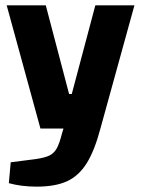

<svg xmlns="http://www.w3.org/2000/svg" viewBox="-20 -520 526 717"><path d="M482 -500 355 -40Q333 43 303.5 90Q274 137 230 157Q186 177 117 177Q60 177 13 164L20 86L114 74Q148 69 165 60.5Q182 52 192 34Q202 16 211 -20L217 -40H131L5 -500H151L238 -169H248L336 -500Z"/></svg>

Font: Changa SemiBold
Style: Regular
Weight: 600
Designer: Eduardo Rodriguez Tunni
Foundry: Eduardo Rodriguez Tunni
Version: Version 2.002; ttfautohint (v1.5) -l 8 -r 50 -G 150 -x 14 -H